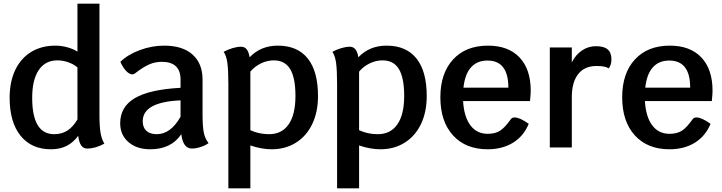

<svg xmlns="http://www.w3.org/2000/svg" viewBox="-20 -811 3972 1056"><path d="M554 -21Q505 6 459 6Q439 6 427 -10.5Q415 -27 410 -64Q382 -26 345.5 -8Q309 10 260 10Q153 10 93 -64.5Q33 -139 33 -273Q33 -361 63.5 -425.5Q94 -490 151 -525Q208 -560 285 -560Q317 -560 350 -551Q383 -542 406 -527V-791H527V-181Q527 -116 533 -80.5Q539 -45 554 -21ZM406 -154V-440Q387 -457 357 -468Q327 -479 296 -479Q229 -479 193 -425.5Q157 -372 157 -273Q157 -73 278 -73Q319 -73 350 -92.5Q381 -112 406 -154Z M1127 -24Q1110 -11 1083.5 -2.5Q1057 6 1035 6Q987 6 977 -73Q922 10 806 10Q732 10 686.5 -29.5Q641 -69 641 -133Q641 -224 722 -271.5Q803 -319 973 -328V-373Q973 -471 870 -471Q833 -471 800 -456.5Q767 -442 722 -407Q715 -402 708 -402Q692 -402 674 -420.5Q656 -439 642 -471Q683 -511 749 -535.5Q815 -560 883 -560Q984 -560 1039 -511Q1094 -462 1094 -373V-184Q1094 -114 1101 -81Q1108 -48 1127 -24ZM973 -169V-259Q765 -250 765 -144Q765 -110 785 -91.5Q805 -73 842 -73Q919 -73 973 -169Z M1729 -283Q1729 -195 1697.5 -129Q1666 -63 1608 -26.5Q1550 10 1474 10Q1419 10 1357 -11V225H1236V-348Q1236 -425 1230.5 -465Q1225 -505 1210 -526Q1234 -539 1259.5 -546.5Q1285 -554 1306 -554Q1325 -554 1336.5 -540Q1348 -526 1353 -496Q1414 -560 1508 -560Q1616 -560 1672.5 -489.5Q1729 -419 1729 -283ZM1605 -283Q1605 -383 1576 -431Q1547 -479 1486 -479Q1449 -479 1414.5 -462Q1380 -445 1357 -417V-95Q1404 -73 1460 -73Q1530 -73 1567.5 -127Q1605 -181 1605 -283Z M2327 -283Q2327 -195 2295.5 -129Q2264 -63 2206 -26.5Q2148 10 2072 10Q2017 10 1955 -11V225H1834V-348Q1834 -425 1828.5 -465Q1823 -505 1808 -526Q1832 -539 1857.5 -546.5Q1883 -554 1904 -554Q1923 -554 1934.5 -540Q1946 -526 1951 -496Q2012 -560 2106 -560Q2214 -560 2270.5 -489.5Q2327 -419 2327 -283ZM2203 -283Q2203 -383 2174 -431Q2145 -479 2084 -479Q2047 -479 2012.5 -462Q1978 -445 1955 -417V-95Q2002 -73 2058 -73Q2128 -73 2165.5 -127Q2203 -181 2203 -283Z M2895 -255H2527Q2532 -169 2567 -122Q2602 -75 2662 -75Q2703 -75 2729.5 -91.5Q2756 -108 2790 -156Q2796 -165 2811 -165Q2839 -165 2888 -130Q2860 -62 2801.5 -26Q2743 10 2662 10Q2541 10 2471.5 -66.5Q2402 -143 2402 -276Q2402 -408 2472 -484Q2542 -560 2664 -560Q2776 -560 2837.5 -495Q2899 -430 2899 -312Q2899 -295 2895 -255ZM2776 -329Q2776 -478 2661 -478Q2604 -478 2570.5 -440.5Q2537 -403 2529 -329Z M3343 -484Q3343 -470 3339 -456.5Q3335 -443 3328 -435Q3317 -442 3301.5 -445Q3286 -448 3260 -448Q3195 -448 3160 -403.5Q3125 -359 3125 -276V0H3004V-550H3125V-468Q3146 -510 3181 -533.5Q3216 -557 3258 -557Q3302 -557 3322.5 -539Q3343 -521 3343 -484Z M3895 -255H3527Q3532 -169 3567 -122Q3602 -75 3662 -75Q3703 -75 3729.5 -91.5Q3756 -108 3790 -156Q3796 -165 3811 -165Q3839 -165 3888 -130Q3860 -62 3801.5 -26Q3743 10 3662 10Q3541 10 3471.5 -66.5Q3402 -143 3402 -276Q3402 -408 3472 -484Q3542 -560 3664 -560Q3776 -560 3837.5 -495Q3899 -430 3899 -312Q3899 -295 3895 -255ZM3776 -329Q3776 -478 3661 -478Q3604 -478 3570.5 -440.5Q3537 -403 3529 -329Z"/></svg>

Font: Krub SemiBold
Style: Regular
Weight: 600
Version: Version 1.000; ttfautohint (v1.6)